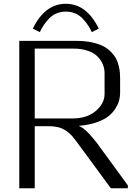

<svg xmlns="http://www.w3.org/2000/svg" viewBox="-20 -1011 748 1031"><path d="M575.2 0 423.8 -206.1Q377.4 -269.5 366.2 -281.7Q331.5 -319.3 289.1 -328.6Q268.1 -333.5 239.7 -333.5H166.5V0H83.5V-791.5H390.6Q436.5 -791.5 473.6 -783.4Q510.7 -775.4 534.7 -762.9Q558.6 -750.5 576.4 -731.9Q594.2 -713.4 603.3 -696.3Q612.3 -679.2 617.4 -657.5Q622.6 -635.7 623.8 -621.3Q625 -606.9 625 -589.4V-514.6Q625 -494.1 620.4 -474.4Q615.7 -454.6 601.1 -430.4Q586.4 -406.2 563.2 -387.5Q540 -368.7 499 -354.2Q458 -339.8 404.3 -335.4V-334.5Q426.8 -326.2 454.6 -296.9Q482.4 -267.6 502.9 -239.7L666.5 -15.6V0ZM166.5 -750V-375H369.6Q447.3 -375 494.4 -415.3Q541.5 -455.6 541.5 -506.3V-618.7Q541.5 -643.1 532 -665.8Q522.5 -688.5 503.4 -707.8Q484.4 -727.1 451.2 -738.5Q418 -750 375 -750ZM333.5 -990.7Q445.3 -990.7 510.3 -857.4L473.1 -838.4Q462.9 -859.9 452.1 -876Q441.4 -892.1 424.6 -910.4Q407.7 -928.7 384.5 -938.7Q361.3 -948.7 333.5 -948.7Q305.7 -948.7 282.5 -938.7Q259.3 -928.7 242.4 -910.4Q225.6 -892.1 214.8 -876Q204.1 -859.9 193.8 -838.4L156.2 -857.4Q221.2 -990.7 333.5 -990.7Z"/></svg>

Font: Resagnicto
Style: Regular
Weight: 500
Version: Version 0.9991